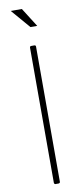

<svg xmlns="http://www.w3.org/2000/svg" viewBox="-102 -969 437 1005"><g transform="rotate(-10 116.0 -466.5)"><path d="M124 0H108Q101 0 100 -8V-726Q100 -734 108 -734H124Q132 -734 132 -726V-8Q132 -1 124 0ZM157 -832H121L34 -933H93Z"/></g></svg>

Font: YamahaIndonesia935. App Thin
Style: Regular
Weight: 100
Designer: Dalton Maag Ltd
Foundry: Dalton Maag Ltd
Version: Version 1.002